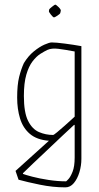

<svg xmlns="http://www.w3.org/2000/svg" viewBox="-20 -633 427 828"><path d="M262 175Q208 175 152 163.5Q96 152 60 142L47 104L191 -26Q139 -30 109 -55.5Q79 -81 66.5 -122Q54 -163 54 -212Q54 -267 62.5 -301Q71 -335 83 -361Q102 -392 126 -411.5Q150 -431 171.5 -440.5Q193 -450 203 -450Q221 -450 259.5 -445Q298 -440 331 -434V52Q331 81 322.5 109.5Q314 138 298.5 156.5Q283 175 262 175ZM209 -51Q212 -51 226.5 -63Q241 -75 258.5 -90.5Q276 -106 289 -118Q302 -130 302 -130V-411Q260 -419 231.5 -422.5Q203 -426 185 -418Q172 -412 154.5 -401Q137 -390 120.5 -368.5Q104 -347 93.5 -311Q83 -275 83 -219Q83 -148 101 -112Q119 -76 148 -63.5Q177 -51 209 -51ZM265 149Q266 149 275 139.5Q284 130 293 107.5Q302 85 302 46V-93L300 -95Q280 -77 249 -47.5Q218 -18 184 14Q150 46 121.5 73Q93 100 79 114V117Q89 121 119.5 129Q150 137 189.5 143Q229 149 265 149ZM192 -592Q193 -595 204.5 -604Q216 -613 218 -613Q222 -613 233 -602Q244 -591 242 -586L240 -577Q239 -573 227.5 -565.5Q216 -558 213 -558Q209 -558 199.5 -570Q190 -582 191 -585Z"/></svg>

Font: Grenze Gotisch Thin
Style: Regular
Weight: 100
Designer: Renata Polastri
Foundry: Omnibus-Type
Version: Version 1.001